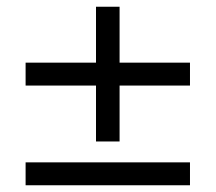

<svg xmlns="http://www.w3.org/2000/svg" viewBox="-20 -550 640 570"><path d="M265 -130V-296H56V-364H265V-530H335V-364H544V-296H335V-130ZM56 0V-68H544V0Z"/></svg>

Font: Nunito Sans 12pt Medium
Style: Regular
Weight: 500
Designer: Vernon Adams
Foundry: Vernon Adams
Version: Version 3.101;gftools[0.9.27]